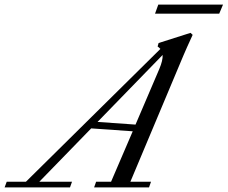

<svg xmlns="http://www.w3.org/2000/svg" viewBox="-87 -820 996 840"><path d="M591.3 -760.3 605.5 -799.8H888.7L872.1 -760.3ZM-66.9 0 -57.6 -24.9H26.4L614.7 -606Q608.9 -612.3 602.5 -616.7L606.9 -631.8L746.6 -676.3L755.9 -667.5Q727.5 -606 714.8 -575.7L483.4 -24.9H573.7L564.9 0H324.7L333.5 -24.9H398.9L493.7 -245.6L312 -258.3L85 -24.9H228L219.2 0ZM609.9 -518.1Q626 -556.2 624.5 -579.6L339.8 -286.6L505.9 -274.9Z"/></svg>

Font: Elstob 14pt
Style: Italic
Weight: 400
Italic angle: -20°
Designer: Peter S. Baker
Version: Version 1.015